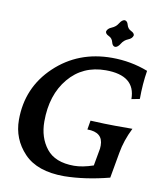

<svg xmlns="http://www.w3.org/2000/svg" viewBox="-99 -1006 928 1096"><g transform="rotate(10 365.0 -458.5)"><path d="M347.2 9.8Q191.4 9.8 114.7 -70.8Q38.1 -151.4 38.1 -262.7Q38.1 -450.2 171.9 -576.7Q305.7 -703.1 500.5 -703.1Q610.4 -703.1 710 -664.6Q697.3 -585.9 697.3 -499.5L649.9 -490.2Q649.9 -627 478 -627Q344.7 -627 263.7 -530Q182.6 -433.1 182.6 -278.8Q182.6 -185.1 232.9 -121.8Q283.2 -58.6 392.6 -58.6Q441.4 -58.6 504.4 -80.1L522.5 -180.7L523.4 -199.2Q523.4 -275.9 432.6 -275.9L441.4 -328.6Q531.2 -324.2 584 -324.2H685.1Q647.9 -250 635.3 -176.3L608.9 -27.8Q468.8 8.3 347.2 9.8ZM506.3 -767.6Q490.7 -769 485.4 -791.3Q480 -813.5 460.2 -822.5Q440.4 -831.5 440.4 -845.2Q444.8 -863.3 468.5 -872.8Q492.2 -882.3 505.4 -904.1Q518.6 -925.8 534.2 -927.2Q549.8 -925.8 555.4 -904.1Q561 -882.3 580.6 -873Q600.1 -863.8 600.1 -850.6Q595.7 -832 572.3 -822.8Q548.8 -813.5 535.4 -791.3Q522 -769 506.3 -767.6Z"/></g></svg>

Font: Kelvinch
Style: Bold Italic
Weight: 700
Italic angle: -10°
Designer: Paul James Miller
Foundry: High-Logic / Made with FontCreator
Version: Version 3.30 September 23, 2016